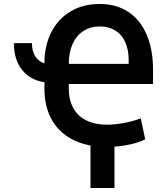

<svg xmlns="http://www.w3.org/2000/svg" viewBox="-20 -737 849 977"><path d="M206.1 -414.6Q206.1 -504.9 241.2 -573.5Q276.4 -642.1 339.8 -679.4Q403.3 -716.8 487.3 -716.8Q571.8 -716.8 632.8 -676.5Q693.8 -636.2 726.3 -560.5Q758.8 -484.9 758.8 -379.9V-309.6H330.1V-286.1Q330.1 -228.5 352.8 -187.3Q375.5 -146 419.4 -124.3Q463.4 -102.5 525.4 -102.5Q563.5 -102.5 609.9 -111.1Q656.2 -119.6 696.3 -134.8L718.8 -28.3Q692.9 -14.2 650.9 -4.2Q608.9 5.9 562.5 9.3V219.7H440.4V3.4Q366.7 -10.3 314 -48.6Q261.2 -86.9 233.6 -147.2Q206.1 -207.5 206.1 -286.1V-318.4Q132.3 -330.1 91.6 -382.3Q50.8 -434.6 50.8 -517.6H142.6Q142.6 -477.5 158.9 -451.2Q175.3 -424.8 206.1 -414.6ZM634.8 -412.1V-430.7Q634.8 -483.9 617.2 -522.7Q599.6 -561.5 566.4 -582Q533.2 -602.5 488.3 -602.5Q440.4 -602.5 404.5 -579.3Q368.7 -556.2 349.4 -513.4Q330.1 -470.7 330.1 -413.1V-412.1Z"/></svg>

Font: Pretendard SemiBold
Style: Regular
Weight: 600
Designer: Base glyphs from Inter by Rasmus Andersson; Hangeul glyphs from Noto Sans CJK(Source Han Sans) by Jang Soo-young and Kan
Foundry: Kil Hyung-jin
Version: Version 1.309